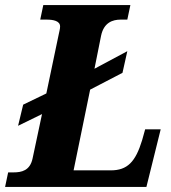

<svg xmlns="http://www.w3.org/2000/svg" viewBox="-37 -734 672 754"><path d="M594 -226H533L521 -183C495 -98 463 -65 398 -65H252L317 -382L444 -448L463 -533L334 -464L360 -594C371 -646 406 -657 437 -657H463L475 -714H133L121 -657H146C172 -657 199 -652 199 -630C199 -620 196 -612 193 -596L145 -367L54 -323L34 -240L126 -285L128 -286L91 -112C81 -64 48 -57 16 -57H-5L-17 0H538Z"/></svg>

Font: Noto Serif SemiCondensed Extra
Style: Italic
Weight: 800
Width: 4
Italic angle: -12°
Designer: Monotype Design Team
Foundry: Monotype Imaging Inc.
Version: Version 1.901